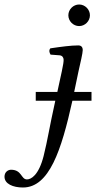

<svg xmlns="http://www.w3.org/2000/svg" viewBox="-98 -638 427 854"><path d="M251 -320C260 -360 270 -402 270 -415C270 -429 263 -436 250 -436C218 -436 173 -430 126 -423C119 -415 121 -404 127 -395L167 -392C179 -391 185 -382 185 -372C185 -363 183 -349 177 -321L157 -229H61V-190H148L145 -176C123 -78 114 -16 96 56C74 142 40 160 22 160C-5 160 0 117 -49 117C-62 117 -78 127 -78 148C-78 180 -40 196 4 196C121 196 175 31 224 -190H309V-229H232C232 -231 233 -232 233 -234ZM206 -570C206 -544 228 -522 254 -522C280 -522 302 -544 302 -570C302 -596 280 -618 254 -618C228 -618 206 -596 206 -570Z"/></svg>

Font: Libertinus Serif
Style: Italic
Weight: 400
Italic angle: -12°
Designer: Philipp H. Poll, Khaled Hosny
Foundry: Caleb Maclennan
Version: Version 7.050;RELEASE